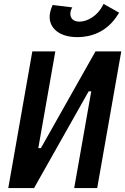

<svg xmlns="http://www.w3.org/2000/svg" viewBox="-20 -954 635 974"><path d="M22 0H152.8L429.7 -490.7H442.9L356.4 0H473.1L595.2 -693.4H464.4L187.5 -202.6H174.3L260.7 -693.4H144ZM373 -765.6C439 -765.6 521.5 -789.6 577.1 -878.4L584.5 -889.6L505.4 -934.1L500.5 -924.8C475.6 -875.5 424.3 -844.2 383.8 -844.2C349.6 -844.2 335.9 -863.3 336.9 -886.2C337.4 -896 339.8 -904.3 346.7 -916.5L247.1 -928.7C237.3 -907.2 232.9 -889.6 231.9 -872.6C229.5 -812.5 279.3 -765.6 373 -765.6Z"/></svg>

Font: Cascadia Mono SemiBold
Style: Italic
Weight: 600
Italic angle: -10°
Monospace: yes
Designer: Aaron Bell
Foundry: Saja Typeworks
Version: Version 2404.023